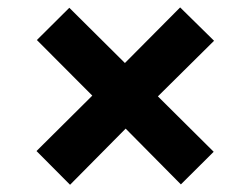

<svg xmlns="http://www.w3.org/2000/svg" viewBox="-20 -602 676 518"><path d="M169 -103.5 78.5 -194.5 229 -344 79.5 -494 167 -581 317 -432 466 -582 557.5 -492 406 -342 556.5 -192.5 468 -104.5 319 -255Z"/></svg>

Font: Overpass
Style: Bold
Weight: 700
Designer: Delve Withrington, Dave Bailey, Thomas Jockin
Foundry: Delve Fonts LLC
Version: Version 4.000; ttfautohint (v1.8.3)